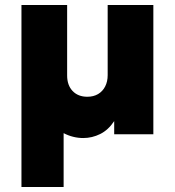

<svg xmlns="http://www.w3.org/2000/svg" viewBox="-20 -535 696 765"><path d="M65.5 210V-515H247.5V-234Q247.5 -195.5 269.2 -172.5Q291 -149.5 328 -149.5Q352.5 -149.5 370.8 -160.2Q389 -171 399 -190.5Q409 -210 409 -235.5V-515H591V0H435V-52.5Q411.5 -17 379.2 -1Q347 15 311.5 15Q291.5 15 271.5 10Q251.5 5 233.5 -4.5V210Z"/></svg>

Font: Geologica Roman ExtraBold
Style: Regular
Weight: 800
Designer: Sindre Bremnes, Frode Helland
Foundry: Monokrom Skriftforlag AS
Version: Version 1.010;gftools[0.9.28]